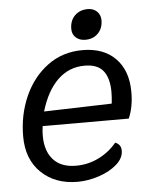

<svg xmlns="http://www.w3.org/2000/svg" viewBox="-51 -730 613 784"><g transform="rotate(-5 255.5 -337.5)"><path d="M30 -192Q30 -280 63.5 -355.5Q97 -431 158.5 -476.5Q220 -522 302 -522Q388 -522 437 -472Q486 -422 486 -334Q486 -273 466 -227H113Q110 -206 110 -188Q110 -125 142 -89.5Q174 -54 235 -54Q285 -54 329 -76Q373 -98 402 -134Q426 -125 426 -99Q426 -68 396.5 -42.5Q367 -17 322.5 -2.5Q278 12 236 12Q144 12 87 -43Q30 -98 30 -192ZM402 -294Q405 -320 405 -341Q405 -398 381.5 -428Q358 -458 305 -458Q241 -458 195 -414Q149 -370 124 -286ZM264 -612Q264 -646 284.5 -666.5Q305 -687 338 -687Q361 -687 375.5 -673Q390 -659 390 -637Q390 -604 370 -583.5Q350 -563 318 -563Q294 -563 279 -576.5Q264 -590 264 -612Z"/></g></svg>

Font: Thasadith
Style: Bold Italic
Weight: 700
Italic angle: -9°
Designer: Cadson Demak Co.,Ltd.
Foundry: Cadson Demak Co.,Ltd.
Version: Version 1.000; ttfautohint (v1.6)